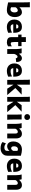

<svg xmlns="http://www.w3.org/2000/svg" viewBox="2766 -3594 1057 6630"><g transform="rotate(90 3295.0 -279.5)"><path d="M230.5 -418.9Q305.7 -507.8 409.2 -507.8Q456.1 -507.8 492.7 -476.6Q529.3 -445.3 549.8 -389.6Q570.3 -334 570.3 -263.7Q570.3 -180.7 542.2 -118.2Q514.2 -55.7 462.4 -21.7Q410.6 12.2 341.8 12.2Q279.3 12.2 221.9 2.4Q164.6 -7.3 87.4 -25.9L62.5 -31.7V-551.8Q62.5 -630.4 61.3 -688Q60.1 -745.6 55.2 -781.2H230.5ZM305.2 -112.3Q335 -112.3 358.6 -129.4Q382.3 -146.5 395.8 -177Q409.2 -207.5 409.2 -246.6Q409.2 -302.2 391.8 -333.7Q374.5 -365.2 342.8 -365.2Q310.5 -365.2 279.3 -343Q248 -320.8 230.5 -285.6V-135.3Q254.9 -122.6 270.5 -117.4Q286.1 -112.3 305.2 -112.3Z M818.4 -208.5Q823.7 -160.2 846.9 -138.7Q870.1 -117.2 917 -117.2Q967.8 -117.2 1013.7 -128.9Q1059.6 -140.6 1104.5 -167L1114.7 -36.6Q1062.5 -10.3 1013.2 1Q963.9 12.2 904.8 12.2Q836.9 12.2 780 -17.3Q723.1 -46.9 689.2 -104.2Q655.3 -161.6 655.3 -241.7Q655.3 -322.3 685.5 -382.3Q715.8 -442.4 772.2 -475.1Q828.6 -507.8 904.8 -507.8Q1018.6 -507.8 1065.2 -435.5Q1111.8 -363.3 1111.8 -249.5Q1112.3 -229 1112.8 -208.5ZM963.4 -309.1Q963.4 -338.4 957.3 -355Q951.2 -371.6 937.3 -378.7Q923.3 -385.7 898.4 -385.7Q863.3 -385.7 845 -368.2Q826.7 -350.6 820.3 -309.1Z M1451.2 12.2Q1364.7 12.2 1314.2 -20.5Q1263.7 -53.2 1263.7 -131.8V-378.4H1174.3V-494.1H1263.7V-644.5H1431.6V-494.1H1573.7V-378.4H1431.6V-249Q1431.6 -191.4 1437.7 -164.6Q1443.8 -137.7 1456.1 -129.9Q1468.3 -122.1 1493.2 -122.1Q1509.8 -122.1 1531 -131.1Q1552.2 -140.1 1579.6 -158.7V-28.3Q1545.9 -7.3 1512.9 2.4Q1480 12.2 1451.2 12.2Z M1675.3 0V-300.3Q1675.3 -365.2 1668 -416.3Q1660.6 -467.3 1650.9 -498H1816.4Q1821.3 -484.4 1826.9 -455.3Q1832.5 -426.3 1835.9 -402.8Q1870.6 -452.6 1911.4 -480.2Q1952.1 -507.8 1986.3 -507.8Q2056.2 -507.8 2089.6 -453.6Q2123 -399.4 2123 -311.5L1993.7 -294.4Q1989.3 -326.7 1975.1 -341.1Q1960.9 -355.5 1929.2 -355.5Q1916 -355.5 1898.4 -339.1Q1880.9 -322.8 1865.5 -296.4Q1850.1 -270 1843.3 -242.7V0Z M2333.5 -208.5Q2338.9 -160.2 2362.1 -138.7Q2385.3 -117.2 2432.1 -117.2Q2482.9 -117.2 2528.8 -128.9Q2574.7 -140.6 2619.6 -167L2629.9 -36.6Q2577.6 -10.3 2528.3 1Q2479 12.2 2419.9 12.2Q2352.1 12.2 2295.2 -17.3Q2238.3 -46.9 2204.3 -104.2Q2170.4 -161.6 2170.4 -241.7Q2170.4 -322.3 2200.7 -382.3Q2231 -442.4 2287.4 -475.1Q2343.8 -507.8 2419.9 -507.8Q2533.7 -507.8 2580.3 -435.5Q2627 -363.3 2627 -249.5Q2627.4 -229 2627.9 -208.5ZM2478.5 -309.1Q2478.5 -338.4 2472.4 -355Q2466.3 -371.6 2452.4 -378.7Q2438.5 -385.7 2413.6 -385.7Q2378.4 -385.7 2360.1 -368.2Q2341.8 -350.6 2335.4 -309.1Z M2737.3 -551.8Q2737.3 -651.4 2736.1 -702.1Q2734.9 -752.9 2730 -781.2H2905.3V-332.5L3023.9 -498H3247.6L3020.5 -280.3L3262.2 0H3043.5L2905.3 -214.8V0H2737.3Z M3326.7 -551.8Q3326.7 -651.4 3325.4 -702.1Q3324.2 -752.9 3319.3 -781.2H3494.6V-332.5L3613.3 -498H3836.9L3609.9 -280.3L3851.6 0H3632.8L3494.6 -214.8V0H3326.7Z M4106 -231.9Q4106 -178.2 4108.6 -107.2Q4111.3 -36.1 4115.7 0H3938V-258.8Q3938 -439 3930.7 -498H4106ZM4022.9 -787.6Q4051.8 -787.6 4074.7 -775.4Q4097.7 -763.2 4110.4 -740.7Q4123 -718.3 4123 -689.5Q4123 -659.7 4110.4 -637.2Q4097.7 -614.7 4075 -602.8Q4052.2 -590.8 4022.9 -590.8Q3994.1 -590.8 3970.7 -603Q3947.3 -615.2 3934.1 -637.5Q3920.9 -659.7 3920.9 -689.5Q3920.9 -718.3 3934.3 -740.5Q3947.8 -762.7 3970.9 -775.1Q3994.1 -787.6 4022.9 -787.6Z M4592.3 -268.6Q4592.3 -319.8 4578.1 -342.5Q4564 -365.2 4531.2 -365.2Q4509.3 -365.2 4487.5 -353.3Q4465.8 -341.3 4449.5 -322.3Q4433.1 -303.2 4425.8 -283.2V0H4257.8V-300.3Q4257.8 -365.2 4250.5 -416.3Q4243.2 -467.3 4233.4 -498H4398.9Q4403.8 -485.4 4409.4 -458.7Q4415 -432.1 4418.5 -411.1Q4464.8 -462.4 4508.1 -485.1Q4551.3 -507.8 4603 -507.8Q4651.4 -507.8 4686.8 -484.9Q4722.2 -461.9 4741.2 -416.5Q4760.3 -371.1 4760.3 -305.2V0H4592.3Z M5104.5 229.5Q5029.8 229.5 4974.4 211.7Q4918.9 193.8 4885.3 162.6L4933.6 43Q4997.1 99.1 5075.2 99.1Q5128.9 99.1 5159.7 75.7Q5190.4 52.2 5190.4 4.9V-79.1Q5156.2 -37.6 5114 -17.6Q5071.8 2.4 5030.3 2.4Q4984.9 2.4 4947.5 -19.8Q4910.2 -42 4887.7 -90.1Q4865.2 -138.2 4865.2 -212.4Q4865.2 -291 4896 -358.2Q4926.8 -425.3 4991.5 -466.6Q5056.2 -507.8 5152.3 -507.8Q5232.4 -507.8 5358.4 -471.2V-12.2Q5358.4 69.3 5322 123.8Q5285.6 178.2 5227.8 203.9Q5169.9 229.5 5104.5 229.5ZM5132.8 -369.6Q5098.1 -369.6 5075.7 -350.8Q5053.2 -332 5043 -302Q5032.7 -272 5032.7 -236.8Q5032.7 -181.6 5051.8 -158.7Q5070.8 -135.7 5105 -135.7Q5126 -135.7 5149.9 -155.8Q5173.8 -175.8 5190.4 -210V-350.1Q5177.2 -358.9 5161.4 -364.3Q5145.5 -369.6 5132.8 -369.6Z M5621.6 -208.5Q5627 -160.2 5650.1 -138.7Q5673.3 -117.2 5720.2 -117.2Q5771 -117.2 5816.9 -128.9Q5862.8 -140.6 5907.7 -167L5918 -36.6Q5865.7 -10.3 5816.4 1Q5767.1 12.2 5708 12.2Q5640.1 12.2 5583.3 -17.3Q5526.4 -46.9 5492.4 -104.2Q5458.5 -161.6 5458.5 -241.7Q5458.5 -322.3 5488.8 -382.3Q5519 -442.4 5575.4 -475.1Q5631.8 -507.8 5708 -507.8Q5821.8 -507.8 5868.4 -435.5Q5915 -363.3 5915 -249.5Q5915.5 -229 5916 -208.5ZM5766.6 -309.1Q5766.6 -338.4 5760.5 -355Q5754.4 -371.6 5740.5 -378.7Q5726.6 -385.7 5701.7 -385.7Q5666.5 -385.7 5648.2 -368.2Q5629.9 -350.6 5623.5 -309.1Z M6364.7 -268.6Q6364.7 -319.8 6350.6 -342.5Q6336.4 -365.2 6303.7 -365.2Q6281.7 -365.2 6260 -353.3Q6238.3 -341.3 6221.9 -322.3Q6205.6 -303.2 6198.2 -283.2V0H6030.3V-300.3Q6030.3 -365.2 6022.9 -416.3Q6015.6 -467.3 6005.9 -498H6171.4Q6176.3 -485.4 6181.9 -458.7Q6187.5 -432.1 6190.9 -411.1Q6237.3 -462.4 6280.5 -485.1Q6323.7 -507.8 6375.5 -507.8Q6423.8 -507.8 6459.2 -484.9Q6494.6 -461.9 6513.7 -416.5Q6532.7 -371.1 6532.7 -305.2V0H6364.7Z"/></g></svg>

Font: Lesson One Extra
Style: Regular
Weight: 800
Designer: But Ko, Victor Gaultney, Annie Olsen, Julie Remington, Don Collingsworth, Eric Hays, Becca Hirsbrunner
Version: Version 1.100